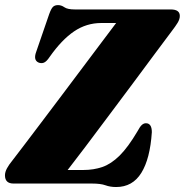

<svg xmlns="http://www.w3.org/2000/svg" viewBox="-32 -738 743 772"><path d="M337 0H22.5Q-12 0 -12 -33Q-12 -46.5 -3.8 -61.5Q4.5 -76.5 16.5 -91Q31.5 -110.5 61.8 -150.2Q92 -190 131.5 -242.2Q171 -294.5 214.5 -352.2Q258 -410 300 -466Q342 -522 377.2 -568.8Q412.5 -615.5 435 -645.5H375.5Q315.5 -645.5 265.8 -611.8Q216 -578 167.5 -509Q154.5 -489.5 143.8 -485.8Q133 -482 122 -487Q101.5 -497 113.5 -529.5L165.5 -680.5Q173.5 -703 180.8 -710.2Q188 -717.5 201.5 -717.5Q214.5 -717.5 227 -708.8Q239.5 -700 269.5 -700H654.5Q691 -700 691 -674Q691 -660.5 682 -646Q673 -631.5 659.5 -614Q632 -578 590.8 -522Q549.5 -466 500.8 -400.8Q452 -335.5 403 -270Q354 -204.5 311.5 -148Q269 -91.5 240 -54.5H303Q344.5 -54.5 379.5 -66.5Q414.5 -78.5 448.8 -112.2Q483 -146 521 -210.5Q530.5 -228.5 538.2 -235.5Q546 -242.5 554.5 -242.5Q578.5 -242.5 578.5 -206.5Q571.5 -99.5 536.2 -42.8Q501 14 435 14Q411 14 392 7Q373 0 337 0Z"/></svg>

Font: Fraunces 144pt Soft Black
Style: Italic
Weight: 900
Italic angle: -16°
Version: Version 1.000;[b76b70a41]